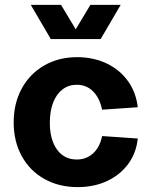

<svg xmlns="http://www.w3.org/2000/svg" viewBox="-20 -750 620 786"><path d="M36 -249Q36 -327 69 -387.5Q102 -448 161 -482Q220 -516 296 -516Q362 -516 416 -490.5Q470 -465 503.5 -418.5Q537 -372 544 -311L398 -301Q388 -349 361 -376Q334 -403 294 -403Q261 -403 236 -384Q211 -365 197.5 -330Q184 -295 184 -248Q184 -178 213.5 -137.5Q243 -97 294 -97Q334 -97 361.5 -122.5Q389 -148 398 -193L544 -183Q538 -124 505 -79Q472 -34 418.5 -9Q365 16 298 16Q221 16 161.5 -17.5Q102 -51 69 -111Q36 -171 36 -249ZM106 -730H230L290 -630L350 -730H474L392 -590H188Z"/></svg>

Font: Uncut Sans Variable
Style: Regular
Weight: 400
Designer: Kasper Nordkvist
Foundry: UNCUT.wtf
Version: Version 1.303;Glyphs 3.1.2 (3151)